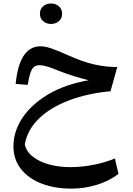

<svg xmlns="http://www.w3.org/2000/svg" viewBox="-20 -735 766 1108"><path d="M70.3 -251Q91.8 -467.8 213.4 -467.8Q239.3 -467.8 274.9 -456.1Q310.5 -444.3 366.7 -418.9Q457 -377.9 523.9 -363Q590.8 -348.1 656.7 -348.1L617.7 -208.5Q485.8 -196.3 379.6 -156.2Q273.4 -116.2 206.1 -52Q138.7 12.2 123 98.1Q131.8 139.2 168.9 168.7Q206.1 198.2 262.7 213.9Q319.3 229.5 385.7 229.5Q451.2 229.5 520 216.1Q588.9 202.6 643.1 179.2L663.6 268.6Q609.4 310.1 538.1 331.8Q466.8 353.5 392.1 353.5Q294.9 353.5 219.5 324.2Q144 294.9 100.8 240Q57.6 185.1 57.6 108.4Q57.6 24.9 108.4 -53Q159.2 -130.9 256.1 -189.2Q353 -247.6 491.7 -272Q459 -279.8 411.4 -294.2Q363.8 -308.6 317.4 -327.1Q275.4 -344.7 250 -351.8Q224.6 -358.9 208 -358.9Q178.2 -358.9 164.1 -334Q149.9 -309.1 140.1 -245.1ZM210.4 -655.8Q210.4 -682.6 229 -698.7Q247.6 -714.8 274.4 -714.8Q301.3 -714.8 319.8 -698.7Q338.4 -682.6 338.4 -655.8Q338.4 -628.9 319.8 -612.8Q301.3 -596.7 274.4 -596.7Q247.6 -596.7 229 -612.8Q210.4 -628.9 210.4 -655.8Z"/></svg>

Font: Pinar DS4-Medium
Style: Regular
Weight: 500
Designer: Amin Abedi
Version: Version 2.000